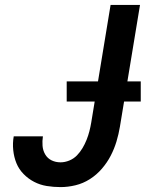

<svg xmlns="http://www.w3.org/2000/svg" viewBox="-20 -755 640 783"><path d="M227 8Q198 8 170.5 3.5Q143 -1 119 -13.5Q95 -26 76 -45.5Q57 -65 47 -89.5Q37 -114 34 -142.5Q31 -171 36 -199H155Q152 -180 153.5 -160.5Q155 -141 164.5 -125Q174 -109 190.5 -101Q207 -93 227 -93Q245 -93 263 -100.5Q281 -108 294 -121.5Q307 -135 316.5 -151Q326 -167 333 -184.5Q340 -202 344.5 -219.5Q349 -237 352 -255L431 -735H551L469 -238Q464 -208 455 -178Q446 -148 431.5 -120Q417 -92 395.5 -67Q374 -42 346.5 -24.5Q319 -7 288 0.5Q257 8 227 8ZM252 -341V-423H554V-341Z"/></svg>

Font: Iosevka Aile
Style: Bold Italic
Weight: 700
Italic angle: -9°
Designer: Belleve Invis
Foundry: Belleve Invis
Version: Version 28.0.1; ttfautohint (v1.8.4)